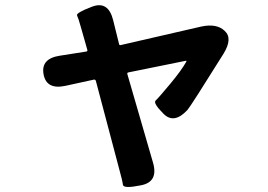

<svg xmlns="http://www.w3.org/2000/svg" viewBox="-20 -638 1040 745"><path d="M527 81Q459 95 457 79Q455 63 442 16L352 -324Q350 -330 344 -329L234 -305Q160 -289 149 -350Q138 -411 213 -422L315 -438Q320 -439 319 -444L294 -532Q284 -568 279 -578Q274 -588 337 -612Q400 -636 419 -560L442 -467Q443 -462 448 -463L761 -535Q821 -548 852 -518Q884 -489 847 -429Q719 -224 707 -211Q655 -155 614 -197Q573 -238 584 -248Q595 -258 640 -312Q685 -366 703 -399Q705 -403 700 -402L478 -357Q473 -356 474 -351L574 -6Q595 68 527 81Z"/></svg>

Font: Resource Han Rounded KR
Style: Bold
Weight: 700
Designer: Cyano Hao (round all glyphs); Ryoko NISHIZUKA 西塚涼子 (kana, bopomofo & ideographs); Paul D. Hunt (Latin, Greek & Cyrillic)
Foundry: Cyano Hao
Version: 0.990